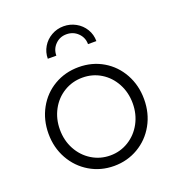

<svg xmlns="http://www.w3.org/2000/svg" viewBox="-140 -888 939 1014"><g transform="rotate(-20 329.5 -380.5)"><path d="M61 -266Q61 -344 96 -407.5Q131 -471 192.5 -507Q254 -543 330 -543Q406 -543 467 -507Q528 -471 563 -407.5Q598 -344 598 -266Q598 -187 562.5 -123.5Q527 -60 465.5 -24Q404 12 330 12Q255 12 193.5 -24.5Q132 -61 96.5 -124.5Q61 -188 61 -266ZM330 -47Q386 -47 433 -76Q480 -105 507 -155Q534 -205 534 -266Q534 -327 507 -377Q480 -427 433.5 -455.5Q387 -484 330 -484Q273 -484 226 -455.5Q179 -427 152 -377Q125 -327 125 -266Q125 -205 152 -155Q179 -105 226 -76Q273 -47 330 -47ZM329 -773Q366 -773 397.5 -755.5Q429 -738 447.5 -707.5Q466 -677 466 -640H419Q419 -677 393 -702.5Q367 -728 329 -728Q292 -728 266.5 -702.5Q241 -677 241 -640H193Q193 -676 211 -706.5Q229 -737 260.5 -755Q292 -773 329 -773Z"/></g></svg>

Font: Evergrow Sans
Style: Light
Weight: 300
Foundry: 10Web
Version: Version 1.000